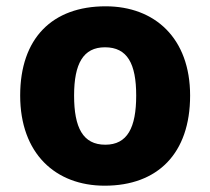

<svg xmlns="http://www.w3.org/2000/svg" viewBox="-20 -579 667 609"><path d="M583 -276C583 -458 471 -559 315 -559C146 -559 44 -458 44 -276C44 -92 156 10 312 10C480 10 583 -92 583 -276ZM215 -276C215 -377 244 -429 313 -429C384 -429 412 -377 412 -276C412 -174 384 -120 314 -120C243 -120 215 -174 215 -276Z"/></svg>

Font: Noto Sans Arabic ExtBd
Style: Regular
Weight: 800
Designer: Monotype Design Team, Nadine Chahine, Nizar Qandah and Khaled Hosny
Foundry: Monotype Imaging Inc.
Version: Version 2.012